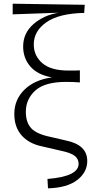

<svg xmlns="http://www.w3.org/2000/svg" viewBox="-20 -818 506 1041"><path d="M255.9 -75.2 335.9 -56.6Q453.1 -33.2 453.1 54.7Q453.1 116.2 398.4 158.2Q343.8 200.2 240.2 203.1L237.3 152.3Q406.2 138.7 406.2 70.3Q406.2 44.9 386.7 28.3Q367.2 11.7 313.5 0L208 -24.4Q136.7 -39.1 97.2 -84Q57.6 -128.9 57.6 -200.2Q57.6 -278.3 112.8 -332Q168 -385.7 261.7 -398.4Q183.6 -412.1 144.5 -457.5Q105.5 -502.9 105.5 -565.4Q105.5 -638.7 161.6 -687.5Q217.8 -736.3 297.9 -749L48.8 -740.2V-797.9L439.5 -792L436.5 -748Q299.8 -745.1 231.4 -697.3Q163.1 -649.4 163.1 -577.1Q163.1 -515.6 209.5 -475.6Q255.9 -435.5 350.6 -435.5Q403.3 -435.5 413.1 -436.5V-371.1Q377.9 -374 338.9 -374Q222.7 -374 171.4 -327.1Q120.1 -280.3 120.1 -211.9Q120.1 -154.3 149.4 -122.6Q178.7 -90.8 255.9 -75.2Z"/></svg>

Font: GenYoMin TW TTF Light
Style: Regular
Weight: 300
Version: Version 1.300